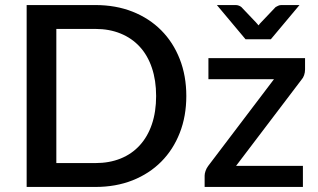

<svg xmlns="http://www.w3.org/2000/svg" viewBox="-20 -740 1258 760"><path d="M717.5 -360Q717.5 -280 691.5 -213.8Q665.5 -147.5 618.2 -100Q571 -52.5 504.8 -26.2Q438.5 0 357.5 0H85.5V-720H357.5Q438.5 -720 504.8 -693.8Q571 -667.5 618.2 -620Q665.5 -572.5 691.5 -506.2Q717.5 -440 717.5 -360ZM598 -360Q598 -422 581.2 -471.5Q564.5 -521 533.2 -555Q502 -589 457.5 -607.2Q413 -625.5 357.5 -625.5H203V-94.5H357.5Q413 -94.5 457.5 -112.5Q502 -130.5 533.2 -164.8Q564.5 -199 581.2 -248.2Q598 -297.5 598 -360ZM1187.5 -465Q1187.5 -453.5 1183.8 -442.5Q1180 -431.5 1173 -424L914.5 -83.5H1179V0H790V-45Q790 -52.5 793.5 -63Q797 -73.5 804 -83L1064.5 -426.5H805V-510H1187.5ZM1165.5 -720 1052 -584.5H952L838.5 -720H913Q920 -720 926 -717.5Q932 -715 935.5 -712L993.5 -651Q998 -646 1003.5 -639.5Q1006 -643 1008.2 -645.8Q1010.5 -648.5 1013 -651L1071 -712Q1075 -714.5 1081 -717.2Q1087 -720 1093.5 -720Z"/></svg>

Font: Lato 2
Style: Regular
Weight: 600
Designer: Lukasz Dziedzic with Adam Twardoch and Botio Nikoltchev
Foundry: tyPoland Lukasz Dziedzic
Version: Version 2.015; 2015-08-06; http://www.latofonts.com/